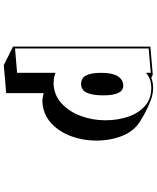

<svg xmlns="http://www.w3.org/2000/svg" viewBox="75 -648 849 1040"><g transform="rotate(90 500.0 -128.5)"><path d="M233 226V-518L385 -531L402 -523Q428 -533 457 -533Q474 -533 491 -529.5Q508 -526 524 -520Q551 -510 581.5 -494.5Q612 -479 640 -461Q691 -429 716.5 -365.5Q742 -302 742 -224Q742 -152 718 -88Q694 -24 649 18Q604 60 542 66Q538 66 535 66.5Q532 67 529 67Q516 67 505 64.5Q494 62 485 60V263L333 276ZM375 -4Q386 0 398.5 3Q411 6 429 6H441Q501 1 543.5 -39.5Q586 -80 609 -142.5Q632 -205 632 -274Q632 -342 612.5 -398.5Q593 -455 554 -489Q515 -523 457 -523Q453 -523 449 -522.5Q445 -522 441 -522Q417 -520 398.5 -510.5Q380 -501 375 -493V-520L243 -509V215L375 204ZM434 -143Q403 -143 389 -170Q375 -197 375 -252Q375 -311 392.5 -340Q410 -369 441 -371H445Q497 -371 497 -263Q497 -207 484 -176.5Q471 -146 441 -143Z"/></g></svg>

Font: Rampart One
Style: Regular
Weight: 400
Designer: Fontworks Inc.
Foundry: Fontworks Inc.
Version: Version 1.100